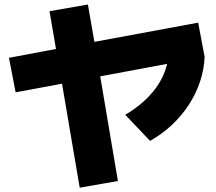

<svg xmlns="http://www.w3.org/2000/svg" viewBox="-20 -789 978 869"><path d="M50.8 -371.1 260.7 -410.2 340.8 60.5 513.7 30.3 433.6 -443.4 736.3 -500C716.3 -412.1 650.9 -330.6 546.9 -269.5L659.2 -151.4C803.7 -232.4 899.4 -377.9 906.2 -531.2L877 -686.5L407.2 -599.6L377.9 -768.6L204.1 -738.3L233.4 -567.4L20.5 -527.3Z"/></svg>

Font: Pretendard Black
Style: Regular
Weight: 900
Designer: Base glyphs from Inter by Rasmus Andersson; Hangeul glyphs from Noto Sans CJK(Source Han Sans) by Jang Soo-young and Kan
Foundry: Kil Hyung-jin
Version: Version 1.309;Glyphs 3.2 (3225)